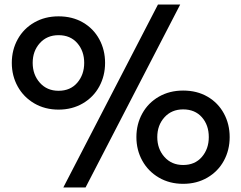

<svg xmlns="http://www.w3.org/2000/svg" viewBox="-20 -793 1064 846"><path d="M676 -773H774L357 33H259ZM32 -516Q32 -573 58 -620Q84 -667 131 -694Q178 -721 238 -721Q299 -721 345.5 -694Q392 -667 417.5 -620Q443 -573 443 -516Q443 -459 417.5 -412Q392 -365 345 -337.5Q298 -310 238 -310Q178 -310 131 -337.5Q84 -365 58 -412Q32 -459 32 -516ZM351 -516Q351 -568 320.5 -603Q290 -638 238 -638Q187 -638 155.5 -603Q124 -568 124 -516Q124 -464 155.5 -428.5Q187 -393 238 -393Q290 -393 320.5 -428.5Q351 -464 351 -516ZM581 -189Q581 -246 607 -293Q633 -340 680 -367Q727 -394 787 -394Q848 -394 894.5 -367Q941 -340 966.5 -293Q992 -246 992 -189Q992 -132 966.5 -85Q941 -38 894 -10.5Q847 17 787 17Q727 17 680 -10.5Q633 -38 607 -85Q581 -132 581 -189ZM900 -189Q900 -242 869.5 -276.5Q839 -311 787 -311Q736 -311 704.5 -276Q673 -241 673 -189Q673 -137 704.5 -101.5Q736 -66 787 -66Q839 -66 869.5 -101.5Q900 -137 900 -189Z"/></svg>

Font: Biryani SemiBold
Style: Regular
Weight: 600
Designer: Dan Reynolds and Mathieu Réguer
Foundry: Dan Reynolds and Mathieu Réguer
Version: Version 1.004; ttfautohint (v1.1) -l 5 -r 5 -G 72 -x 0 -D la